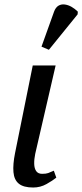

<svg xmlns="http://www.w3.org/2000/svg" viewBox="-20 -828 367 856"><path d="M128 8Q85 8 64 -9Q43 -26 40 -60.5Q37 -95 47 -145L126 -536H228L137 -142Q132 -118 132.5 -97.5Q133 -77 141.5 -65Q150 -53 168 -53Q185 -53 195 -56.5Q205 -60 220 -67L231 -36Q215 -23 187.5 -7.5Q160 8 128 8ZM198 -606 165 -620 221 -776Q228 -795 240.5 -802.5Q253 -810 268.5 -808Q284 -806 299 -797.5Q314 -789 327 -776L326 -764Z"/></svg>

Font: Noto Serif
Style: Italic
Weight: 400
Italic angle: -12°
Designer: Monotype Design Team
Foundry: Monotype Imaging Inc.
Version: Version 2.013